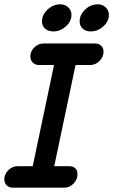

<svg xmlns="http://www.w3.org/2000/svg" viewBox="-30 -872 526 892"><path d="M218 -726Q194 -726 179.5 -739Q165 -752 165 -773Q165 -803 191 -827.5Q217 -852 250 -852Q272 -852 287 -838Q302 -824 302 -803Q302 -773 276 -749.5Q250 -726 218 -726ZM391 -726Q368 -726 354 -739Q340 -752 340 -773Q340 -803 365.5 -827.5Q391 -852 424 -852Q446 -852 461 -838Q476 -824 476 -803Q476 -773 450 -749.5Q424 -726 391 -726ZM30 0Q12 0 1 -11Q-10 -22 -10 -39Q-10 -63 9 -81.5Q28 -100 52 -100H122L221 -570H151Q133 -570 122 -581.5Q111 -593 111 -610Q111 -634 129.5 -652Q148 -670 172 -670H411Q429 -670 440 -659.5Q451 -649 451 -632Q451 -608 432.5 -589Q414 -570 390 -570H321L222 -100H289Q330 -100 330 -62Q330 -38 311.5 -19Q293 0 269 0Z"/></svg>

Font: Comic Neue
Style: Bold Italic
Weight: 700
Italic angle: -12°
Designer: Craig Rozynski
Foundry: Craig Rozynski
Version: Version 2.003